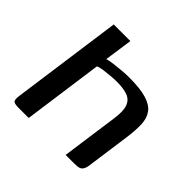

<svg xmlns="http://www.w3.org/2000/svg" viewBox="-133 -636 768 768"><g transform="rotate(45 250.5 -252.5)"><path d="M65 0Q41 0 36 -7Q31 -14 34 -36L99 -505H193L176 -386Q189 -390 209 -392.5Q229 -395 251.5 -397Q274 -399 293 -399Q356 -399 391.5 -388Q427 -377 442.5 -355.5Q458 -334 459.5 -302Q461 -270 455 -226L430 -46Q428 -26 422.5 -16Q417 -6 408 -3Q399 0 380 0H332L366 -244Q372 -289 363 -312Q354 -335 331 -343.5Q308 -352 271 -352Q257 -352 237.5 -350.5Q218 -349 199.5 -346.5Q181 -344 170 -339L123 0Z"/></g></svg>

Font: Genos Medium
Style: Italic
Weight: 500
Italic angle: -8°
Designer: Robert E. Leuschke
Foundry: Robert E. Leuschke
Version: Version 1.010